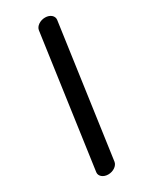

<svg xmlns="http://www.w3.org/2000/svg" viewBox="-160 -633 540 676"><g transform="rotate(-30 110.0 -295.0)"><path d="M184.6 -562C186.3 -577 172.4 -590 151.5 -590C130.6 -590 112.6 -577 110.5 -562C110.3 -561.8 35.5 -28 35.5 -28C33.4 -13.2 47.7 0 68.6 0C89.5 0 107.4 -13 109.6 -28Z"/></g></svg>

Font: Hi.
Style: Regular
Weight: 400
Designer: Mew Too, Robert Jablonski
Foundry: Cannot Into Space Fonts
Version: Version 1.996